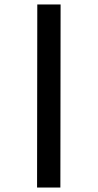

<svg xmlns="http://www.w3.org/2000/svg" viewBox="-20 -720 440 865"><path d="M148 -700H253L252 125H147Z"/></svg>

Font: Epunda Sans ExtraBold
Style: Regular
Weight: 800
Designer: Simon Atzbach
Foundry: typofactur
Version: Version 2.204; ttfautohint (v1.8.4.7-5d5b)